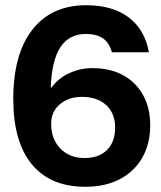

<svg xmlns="http://www.w3.org/2000/svg" viewBox="-20 -705 615 735"><path d="M306.7 10Q172.5 10 101.7 -76.2Q30.8 -162.5 30.8 -325.8Q30.8 -497.5 103.8 -591.2Q176.7 -685 310 -685Q410 -685 472.1 -638.8Q534.2 -592.5 550 -505H408.3Q398.3 -541.7 373.8 -558.3Q349.2 -575 309.2 -575Q245 -575 211.7 -525Q178.3 -475 174.2 -370H177.5Q202.5 -405 244.2 -424.6Q285.8 -444.2 333.3 -444.2Q401.7 -444.2 451.2 -417.1Q500.8 -390 527.9 -340.8Q555 -291.7 555 -225Q555 -154.2 524.6 -101.3Q494.2 -48.3 438.8 -19.2Q383.3 10 306.7 10ZM303.3 -100Q358.3 -100 389.6 -130.8Q420.8 -161.7 420.8 -216.7Q420.8 -270.8 386.7 -302.5Q352.5 -334.2 293.3 -334.2Q242.5 -334.2 209.2 -305.8Q175.8 -277.5 175.8 -231.7Q175.8 -172.5 211.2 -136.2Q246.7 -100 303.3 -100Z"/></svg>

Font: Funnel Display
Style: Bold
Weight: 700
Designer: NORD ID, Kristian Moeller
Foundry: Dicotype
Version: Version 1.000